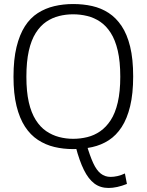

<svg xmlns="http://www.w3.org/2000/svg" viewBox="-20 -730 728 953"><path d="M410 -12Q426 43 442.5 79Q459 115 480 131.5Q501 148 529 148Q545 148 563 144Q581 140 600 131L610 183Q585 193 562 198Q539 203 519 203Q478 203 448.5 181Q419 159 396.5 113.5Q374 68 356 -1ZM343 -41Q379 -41 413.5 -49.5Q448 -58 477.5 -78.5Q507 -99 529.5 -133.5Q552 -168 564.5 -221.5Q577 -275 577 -349Q577 -425 564.5 -478.5Q552 -532 529.5 -567Q507 -602 477.5 -622Q448 -642 413.5 -650.5Q379 -659 343 -659Q307 -659 273 -650.5Q239 -642 209.5 -622Q180 -602 157.5 -566.5Q135 -531 123 -477.5Q111 -424 111 -349Q111 -275 123 -222.5Q135 -170 157.5 -134.5Q180 -99 209.5 -79Q239 -59 273 -50Q307 -41 343 -41ZM343 10Q294 10 250 -0.5Q206 -11 168.5 -35.5Q131 -60 104 -101.5Q77 -143 62 -204Q47 -265 47 -349Q47 -435 62 -496.5Q77 -558 103.5 -599.5Q130 -641 167.5 -665Q205 -689 249.5 -699.5Q294 -710 343 -710Q393 -710 437.5 -700Q482 -690 519 -666Q556 -642 583.5 -601Q611 -560 626 -498.5Q641 -437 641 -351Q641 -265 626 -203Q611 -141 584 -99.5Q557 -58 520 -34Q483 -10 438 0Q393 10 343 10Z"/></svg>

Font: Georama ExtraCondensed Thin Light
Style: Regular
Weight: 300
Version: Version 1.001